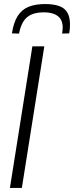

<svg xmlns="http://www.w3.org/2000/svg" viewBox="-20 -929 366 949"><path d="M29 0 140 -700H199L88 0ZM203 -909Q244 -909 271.5 -899.5Q299 -890 312.5 -867.5Q326 -845 326 -808Q326 -797 325 -785.5Q324 -774 322 -764L287 -763Q288 -771 289 -778.5Q290 -786 290 -795Q289 -822 277.5 -837.5Q266 -853 245.5 -860.5Q225 -868 197 -868Q160 -868 135 -857Q110 -846 95.5 -822.5Q81 -799 74 -763L39 -764Q47 -818 67.5 -850Q88 -882 121.5 -895.5Q155 -909 203 -909Z"/></svg>

Font: Georama ExtraCondensed Thin Light
Style: Italic
Weight: 300
Italic angle: -9°
Version: Version 1.001